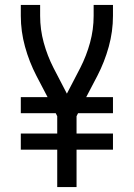

<svg xmlns="http://www.w3.org/2000/svg" viewBox="-20 -755 540 775"><path d="M211 0V-151H64V-216H211V-286L205 -298H64V-363H172L127 -449Q98 -505 81 -566.5Q64 -628 64 -691V-735H142V-691Q142 -636 156.5 -583Q171 -530 196 -481L250 -377L304 -481Q329 -530 343.5 -583Q358 -636 358 -691V-735H436V-691Q436 -628 419 -566.5Q402 -505 373 -449L328 -363H436V-298H295L289 -286V-216H436V-151H289V0Z"/></svg>

Font: iosevka_custom_sans_ss08
Style: Regular
Weight: 400
Designer: Belleve Invis
Foundry: Belleve Invis
Version: Version 10.3.0; ttfautohint (v1.8.3)